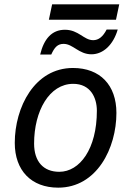

<svg xmlns="http://www.w3.org/2000/svg" viewBox="-20 -856 603 884"><path d="M248 8C426 8 516 -174 516 -336C516 -464 441 -543 316 -543C139 -543 48 -362 48 -198C48 -71 124 8 248 8ZM253 -65C180 -65 137 -112 137 -195C137 -345 207 -470 317 -470C397 -470 426 -406 426 -346C426 -170 347 -65 253 -65ZM514 -765 529 -836H220L205 -765ZM216 -605C231 -638 245 -654 273 -654C316 -654 343 -606 401 -606C456 -606 502 -651 522 -720H471C454 -687 434 -671 409 -671C366 -671 342 -719 279 -719C218 -719 182 -676 165 -605Z"/></svg>

Font: BC Sans
Style: Italic
Weight: 400
Italic angle: -12°
Designer: Monotype Design Team
Designer: Province of B.C.
Foundry: Monotype Imaging Inc.
Version: Version 2.000;GOOG;noto-source:20170915:90ef993387c0